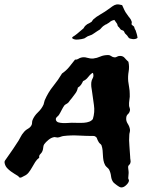

<svg xmlns="http://www.w3.org/2000/svg" viewBox="-75 -776 673 864"><path d="M204.1 -445.3Q222.7 -458 236.3 -474.6Q250 -491.2 262.7 -507.8Q270.5 -506.8 276.4 -510.7Q282.2 -514.6 289.1 -516.6Q302.7 -520.5 316.9 -516.1Q331.1 -511.7 344.7 -512.7Q361.3 -514.6 376.5 -521.5Q391.6 -528.3 412.1 -528.3Q418.9 -528.3 424.8 -523.9Q430.7 -519.5 436.5 -518.6Q444.3 -516.6 450.7 -520.5Q457 -524.4 464.8 -524.4Q478.5 -524.4 485.8 -515.6Q493.2 -506.8 502.9 -498Q507.8 -475.6 503.9 -454.1Q500 -432.6 502 -410.2Q503.9 -395.5 506.3 -381.8Q508.8 -368.2 508.8 -353.5Q509.8 -340.8 507.3 -326.7Q504.9 -312.5 505.9 -298.8Q506.8 -293.9 508.8 -289.1Q510.7 -284.2 509.8 -279.3Q507.8 -268.6 501 -262.7Q494.1 -256.8 493.2 -247.1Q491.2 -232.4 499.5 -219.7Q507.8 -207 509.8 -193.4Q510.7 -187.5 508.8 -180.7Q506.8 -173.8 506.8 -168Q504.9 -146.5 507.3 -120.1Q509.8 -93.8 510.7 -71.3Q510.7 -63.5 512.2 -55.7Q513.7 -47.9 511.7 -43Q510.7 -38.1 507.3 -35.2Q503.9 -32.2 502 -28.3Q501 -23.4 502.4 -14.6Q503.9 -5.9 503.9 2Q503.9 8.8 502.9 15.1Q502 21.5 502 26.4Q502.9 29.3 504.4 32.7Q505.9 36.1 504.9 39.1Q502.9 47.9 491.7 58.1Q480.5 68.4 468.8 67.4Q462.9 66.4 451.7 58.1Q440.4 49.8 435.5 44.9Q426.8 34.2 424.8 17.6Q422.9 1 416 -12.7Q413.1 -17.6 407.7 -22Q402.3 -26.4 398.4 -32.2Q392.6 -43 390.6 -54.2Q388.7 -65.4 388.2 -76.7Q387.7 -87.9 386.7 -99.1Q385.7 -110.4 381.8 -122.1Q379.9 -126 376 -128.9Q372.1 -131.8 369.1 -136.7Q363.3 -146.5 361.3 -153.3Q359.4 -160.2 348.6 -164.1Q314.5 -164.1 279.8 -166Q245.1 -168 211.9 -164.1Q204.1 -163.1 198.2 -160.6Q192.4 -158.2 184.6 -157.2Q180.7 -157.2 176.8 -158.2Q172.9 -159.2 169.9 -159.2Q156.2 -157.2 143.6 -147Q130.9 -136.7 124 -127Q120.1 -121.1 119.6 -112.8Q119.1 -104.5 116.2 -96.7Q113.3 -88.9 106.4 -82.5Q99.6 -76.2 101.6 -66.4Q90.8 -58.6 83.5 -46.9Q76.2 -35.2 69.3 -22.9Q62.5 -10.7 54.2 0Q45.9 10.7 34.2 15.6Q29.3 17.6 24.9 20.5Q20.5 23.4 15.6 23.4Q10.7 22.5 10.3 20.5Q9.8 18.6 3.9 14.6Q-2 10.7 -10.3 5.9Q-18.6 1 -26.4 -4.9Q-34.2 -10.7 -40.5 -17.1Q-46.9 -23.4 -49.8 -29.3Q-57.6 -45.9 -52.7 -53.2Q-47.9 -60.5 -40 -71.3Q-29.3 -86.9 -15.6 -106.4Q-2 -126 8.8 -143.6Q14.6 -153.3 19 -162.1Q23.4 -170.9 30.3 -178.7Q38.1 -189.5 50.3 -196.3Q62.5 -203.1 67.4 -213.9Q69.3 -218.8 69.3 -224.1Q69.3 -229.5 71.3 -235.4Q79.1 -254.9 95.7 -270.5Q112.3 -286.1 121.1 -305.7Q123 -310.5 123.5 -314.9Q124 -319.3 126 -324.2Q141.6 -360.4 164.6 -388.7Q187.5 -417 204.1 -445.3ZM340.8 -448.2Q329.1 -439.5 320.8 -428.2Q312.5 -417 298.8 -411.1Q294.9 -402.3 289.6 -394.5Q284.2 -386.7 275.4 -381.8Q272.5 -366.2 263.7 -355Q254.9 -343.8 247.1 -333Q243.2 -329.1 240.2 -324.7Q237.3 -320.3 233.4 -315.4Q228.5 -310.5 223.6 -308.1Q218.8 -305.7 214.8 -301.8Q209 -293.9 202.1 -280.3Q195.3 -266.6 189.5 -257.8Q184.6 -252.9 179.7 -248Q174.8 -243.2 176.8 -235.4Q179.7 -227.5 188.5 -225.1Q197.3 -222.7 208.5 -222.2Q219.7 -221.7 230.5 -222.7Q241.2 -223.6 248 -223.6Q261.7 -223.6 275.9 -223.1Q290 -222.7 303.2 -223.6Q316.4 -224.6 326.7 -228.5Q336.9 -232.4 342.8 -240.2Q352.5 -271.5 347.7 -303.2Q342.8 -335 338.9 -366.2Q336.9 -375 335.9 -385.7Q335 -396.5 335.9 -405.3Q336.9 -415 342.3 -424.3Q347.7 -433.6 343.8 -446.3ZM474.6 -752.9Q479.5 -742.2 484.4 -731.4Q489.3 -720.7 497.1 -710.9Q502 -703.1 508.3 -695.8Q514.6 -688.5 517.6 -678.7Q518.6 -675.8 517.6 -672.4Q516.6 -668.9 517.6 -665Q519.5 -663.1 522.9 -660.6Q526.4 -658.2 528.3 -656.2Q530.3 -648.4 531.7 -645.5Q533.2 -642.6 535.2 -639.6Q538.1 -631.8 540.5 -623Q543 -614.3 543.9 -605.5Q535.2 -598.6 521.5 -600.1Q507.8 -601.6 503.9 -606.4Q502 -608.4 500.5 -611.3Q499 -614.3 497.1 -616.2L487.3 -626Q485.4 -628.9 484.4 -631.8Q483.4 -634.8 481.4 -636.7Q479.5 -638.7 474.6 -640.1Q469.7 -641.6 467.8 -643.6Q461.9 -652.3 460 -653.8Q458 -655.3 456.1 -657.2Q454.1 -660.2 453.6 -663.6Q453.1 -667 451.2 -669.9Q446.3 -677.7 445.3 -678.2Q444.3 -678.7 439.5 -686.5Q432.6 -684.6 428.7 -683.1Q424.8 -681.6 421.9 -679.2Q418.9 -676.8 416 -674.3Q413.1 -671.9 407.2 -668.9Q405.3 -667 401.9 -666Q398.4 -665 396.5 -663.1Q389.6 -659.2 384.8 -654.3Q379.9 -649.4 375 -643.6Q368.2 -638.7 361.8 -635.3Q355.5 -631.8 349.6 -627Q337.9 -618.2 329.1 -616.2Q320.3 -614.3 309.6 -606.4Q305.7 -602.5 292 -600.1Q278.3 -597.7 268.6 -597.7Q262.7 -597.7 256.3 -600.1Q250 -602.5 250 -605.5Q249 -608.4 253.9 -611.3Q258.8 -614.3 261.7 -616.2Q272.5 -624 281.7 -632.3Q291 -640.6 300.8 -648.4Q305.7 -657.2 309.1 -660.2Q312.5 -663.1 317.4 -667Q321.3 -668.9 327.1 -671.9Q333 -674.8 336.9 -677.7Q338.9 -679.7 340.3 -682.6Q341.8 -685.5 344.7 -688.5Q357.4 -700.2 377.9 -711.9Q398.4 -723.6 414.1 -735.4Q420.9 -740.2 430.2 -747.1Q439.5 -753.9 449.2 -755.9Q457 -756.8 462.9 -755.4Q468.8 -753.9 474.6 -752.9Z"/></svg>

Font: Trade Winds
Style: Regular
Weight: 400
Designer: Squid
Foundry: Font Diner, Inc DBA Sideshow
Version: Version 1.000